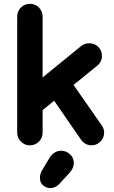

<svg xmlns="http://www.w3.org/2000/svg" viewBox="-20 -750 594 1004"><path d="M136.2 10Q108.8 10 89.4 -9.5Q70 -29 70 -56.8V-663.5Q70 -691.2 89.4 -710.6Q108.8 -730 136.2 -730Q164 -730 183.4 -710.6Q202.8 -691.2 202.8 -663.5V-56.8Q202.8 -29 183.4 -9.5Q164 10 136.2 10ZM153 -304.5 403.8 -508.8Q421.5 -523.8 447 -523.8Q474.5 -523.8 493.8 -504.9Q513 -486 513 -458.5Q513 -426.5 489.2 -407.2L153 -133.8ZM458.2 10Q442.2 10 427.6 2Q413 -6 404.2 -18.8L234.5 -264.8L337.2 -345.2L512 -94.5Q524.5 -77.5 524.5 -56.5Q524.5 -29 505 -9.5Q485.5 10 458.2 10ZM243 233.5Q223 233.5 205.9 219.8Q188.8 206 188.8 179.2Q188.8 170.2 191.5 160.5Q194.2 150.8 200.5 139.5L239.2 75Q250.5 56.5 266.4 47.4Q282.2 38.2 299.2 38.2Q325.8 38.2 345.9 56.4Q366 74.5 366 102.5Q366 114 360.8 127.5Q355.5 141 343.8 153.5L289.8 212.2Q269.2 233.5 243 233.5Z"/></svg>

Font: National Park
Style: Regular
Weight: 400
Designer: Andrea Herstowski, Ben Hoepner
Version: Version 1.009